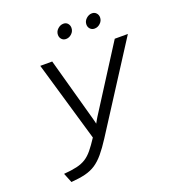

<svg xmlns="http://www.w3.org/2000/svg" viewBox="-158 -1008 1029 1141"><g transform="rotate(-20 356.5 -438.0)"><path d="M97 12 72.5 -48.5Q122.5 -52.5 155.5 -60.2Q188.5 -68 212.5 -83.2Q236.5 -98.5 258.2 -125Q280 -151.5 307 -193L159 -700H234.5L346 -296Q348 -288.5 350.2 -280Q352.5 -271.5 354 -263.5Q358 -271.5 363.8 -281.2Q369.5 -291 374 -298.5L630 -700H713L369 -164.5Q336.5 -114 309 -81.2Q281.5 -48.5 252.8 -29.5Q224 -10.5 186.8 -1.2Q149.5 8 97 12ZM538.5 -797.5Q522 -797.5 511.2 -808.8Q500.5 -820 500.5 -836.5Q500.5 -858 517.2 -873.2Q534 -888.5 554 -888.5Q570.5 -888.5 581 -877Q591.5 -865.5 591.5 -849.5Q591.5 -828 575.2 -812.8Q559 -797.5 538.5 -797.5ZM358 -797.5Q341.5 -797.5 331 -808.8Q320.5 -820 320.5 -836.5Q320.5 -858 337 -873.2Q353.5 -888.5 373.5 -888.5Q390.5 -888.5 400.5 -877Q410.5 -865.5 410.5 -849.5Q410.5 -828 394.5 -812.8Q378.5 -797.5 358 -797.5Z"/></g></svg>

Font: Overpass Light
Style: Italic
Weight: 300
Italic angle: -10°
Designer: Delve Withrington, Dave Bailey, Thomas Jockin
Foundry: Delve Fonts LLC
Version: Version 4.000; ttfautohint (v1.8.3)